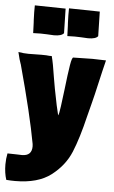

<svg xmlns="http://www.w3.org/2000/svg" viewBox="-94 -806 613 1030"><g transform="rotate(5 212.5 -291.0)"><path d="M218 -717Q220 -661 220 -630Q208 -614 167 -614Q155 -614 129 -616Q119 -617 95 -617Q69 -617 55 -616Q55 -637 53 -671L52 -687Q50 -731 51 -765L217 -762Q217 -735 218 -717ZM402 -717Q404 -661 404 -630Q392 -614 351 -614Q339 -614 313 -616Q303 -617 279 -617Q253 -617 239 -616Q239 -637 237 -671L236 -687Q234 -731 235 -765L401 -762Q401 -735 402 -717ZM187 -386Q191 -367 197 -329Q217 -224 227 -188Q232 -196 237.5 -238Q243 -280 249 -328Q259 -416 266.5 -461.5Q274 -507 282 -504Q314 -504 331 -505L384 -506L457 -504Q445 -457 425 -369Q413 -315 403 -277Q406 -288 383 -199Q354 -77 322.5 -1Q291 75 220.5 129Q150 183 27 183Q4 183 -20 181Q-32 144 -32 99Q-32 68 -26 39Q10 39 21 40Q32 41 52 41Q105 41 105 -10L104 -23Q76 -178 3 -445V-444Q-5 -464 -15 -508Q15 -503 40 -503L109 -504Q140 -504 152 -502H165Q175 -466 187 -386Z"/></g></svg>

Font: Londrina Solid Black
Style: Regular
Weight: 900
Designer: Marcelo Magalhaes
Foundry: Marcelo Magalhães
Version: Version 1.002